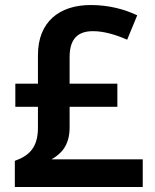

<svg xmlns="http://www.w3.org/2000/svg" viewBox="-20 -744 617 764"><path d="M341 -724C215 -724 131 -656 131 -525V-411H41V-319H131V-236C131 -156 95 -124 39 -104V0H548V-110H185C220 -130 257 -162 257 -237V-319H447V-411H257V-517C257 -592 292 -620 350 -620C395 -620 443 -605 486 -586L526 -683C476 -707 413 -724 341 -724Z"/></svg>

Font: Noto Sans Khmer UI SemiBold
Style: Regular
Weight: 600
Designer: Danh Hong and the Monotype Design Team
Foundry: Monotype Imaging Inc.
Version: Version 2.002